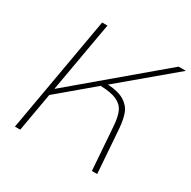

<svg xmlns="http://www.w3.org/2000/svg" viewBox="-156 -852 1000 1005"><g transform="rotate(30 344.0 -350.0)"><path d="M537 -263 556 0H524L505 -263Q501 -315 487.5 -345Q474 -375 440 -391Q406 -407 341 -409L132 -233L91 0H59L182 -700H214L139 -274L644 -700H688L371 -434Q436 -430 471 -408.5Q506 -387 519.5 -352Q533 -317 537 -263Z"/></g></svg>

Font: KoHo ExtraLight
Style: Italic
Weight: 275
Italic angle: -10°
Version: Version 1.000; ttfautohint (v1.6)